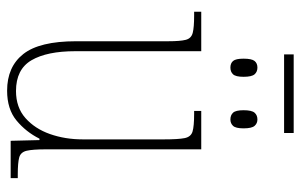

<svg xmlns="http://www.w3.org/2000/svg" viewBox="-173 -663 846 540"><g transform="rotate(90 250.0 -393.0)"><path d="M133 -769V-796H354V-769ZM170 -618Q158 -618 151.5 -625.5Q145 -633 145 -655Q145 -678 151.5 -686Q158 -694 170 -694Q182 -694 189 -686Q196 -678 196 -655Q196 -633 189 -625.5Q182 -618 170 -618ZM316 -618Q304 -618 297 -625.5Q290 -633 290 -655Q290 -678 297 -686Q304 -694 316 -694Q327 -694 334 -686Q341 -678 341 -655Q341 -633 334 -625.5Q327 -618 316 -618ZM235 10Q168 10 132 -35.5Q96 -81 96 -184V-443Q96 -477 92 -492.5Q88 -508 72.5 -512Q57 -516 24 -516H13V-536H124V-182Q124 -102 149.5 -58.5Q175 -15 236 -15Q282 -15 312 -41.5Q342 -68 357 -110.5Q372 -153 372 -203V-431Q372 -471 368.5 -489Q365 -507 350 -511.5Q335 -516 300 -516H292V-536H400V-99Q400 -62 404 -45Q408 -28 423 -24Q438 -20 470 -20H481V0H376L374 -81H370Q351 -43 319 -16.5Q287 10 235 10Z"/></g></svg>

Font: Noto Serif Condensed Thin
Style: Regular
Weight: 100
Width: 3
Designer: Monotype Design Team
Foundry: Monotype Imaging Inc.
Version: Version 2.013; ttfautohint (v1.8.4.7-5d5b)